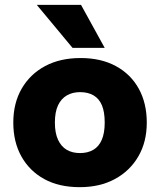

<svg xmlns="http://www.w3.org/2000/svg" viewBox="-20 -765 662 794"><path d="M310 9Q224 9 163 -24.5Q102 -58 68.5 -118Q35 -178 35 -258Q35 -339 70 -399Q105 -459 167 -492Q229 -525 313 -525Q398 -525 459.5 -491.5Q521 -458 554 -398Q587 -338 587 -258Q587 -178 552 -118Q517 -58 455 -24.5Q393 9 310 9ZM311 -132Q343 -132 366 -145.5Q389 -159 401 -187Q413 -215 413 -258Q413 -302 401.5 -329.5Q390 -357 367 -370.5Q344 -384 311 -384Q280 -384 256.5 -370.5Q233 -357 220 -329.5Q207 -302 207 -258Q207 -215 220 -187Q233 -159 256 -145.5Q279 -132 311 -132ZM280 -567 132 -745H315L413 -567Z"/></svg>

Font: REM Medium
Style: Bold
Weight: 700
Version: Version 1.005;gftools[0.9.28]